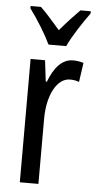

<svg xmlns="http://www.w3.org/2000/svg" viewBox="-54 -851 416 833"><g transform="rotate(5 153.5 -434.0)"><path d="M137 -657H214C235 -703 277 -766 307 -807V-817H262C228 -782 210 -763 176 -723C146 -757 115 -794 90 -817H45V-807C80 -760 116 -701 137 -657ZM249 -598C202 -598 167 -558 144 -496H139L128 -588H65V-51H146V-331C145 -436 186 -514 243 -514C258 -514 271 -512 283 -507L295 -591C279 -596 264 -598 249 -598Z"/></g></svg>

Font: Noto Sans Tamil UI ExtraCondensed
Style: Regular
Weight: 400
Width: 2
Designer: Jelle Bosma - Monotype Design Team
Foundry: Monotype Imaging Inc.
Version: Version 2.004